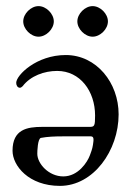

<svg xmlns="http://www.w3.org/2000/svg" viewBox="-20 -594 428 628"><path d="M106 -574C81 -574 56 -549 56 -524C56 -499 81 -474 106 -474C131 -474 156 -499 156 -524C156 -549 131 -574 106 -574ZM283 -574C258 -574 233 -549 233 -524C233 -499 258 -474 283 -474C308 -474 333 -499 333 -524C333 -549 308 -574 283 -574ZM274 -86C266 -64 236 -17 187 -17C139 -17 102 -59 102 -91C102 -98 103 -141 114 -143C135 -147 158.5 -148 187 -148H277C289 -148 286 -135 284 -120C282.3 -107.1 276.3 -92.3 274 -86ZM21 -101C21 -52 74 14 176 14C286 14 368 -102 368 -220C368 -323 296 -414 195 -414C99 -414 33 -348 33 -323C33 -314 38 -307 45 -307C48 -307 51 -309 54 -312C80 -346 125 -362 167 -362C242 -362 291 -296 291 -216C291 -182 289 -179 273 -179H118C69 -179 21 -171 21 -101Z"/></svg>

Font: EB Garamond 12
Style: Regular
Weight: 400
Version: Version 0.016+